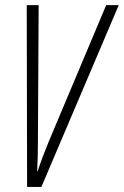

<svg xmlns="http://www.w3.org/2000/svg" viewBox="-20 -734 486 754"><path d="M86.4 0 85 -713.9H131.8L128.9 -176.3Q128.9 -146 128.2 -119.4Q127.4 -92.8 126 -61.5H127.9Q135.7 -86.4 147.2 -116.7Q158.7 -147 171.9 -179.2L397 -713.9H446.3L142.6 0Z"/></svg>

Font: Open Sans Condensed Light
Style: Italic
Weight: 300
Width: 3
Italic angle: -12°
Designer: Monotype Design Team
Foundry: Monotype Imaging Inc.
Version: Version 3.000; ttfautohint (v1.8.4)